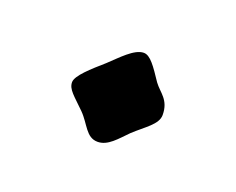

<svg xmlns="http://www.w3.org/2000/svg" viewBox="-41 -173 304 247"><g transform="rotate(20 111.0 -49.0)"><path d="M49 -46C49 -36 58 -30 73 -15C86 -2 90 15 106 15C120 15 130 2 142 -10C157 -24 173 -33 173 -46C173 -67 160 -72 152 -83C140 -101 132 -113 123 -113C110 -113 95 -96 82 -84C66 -70 49 -55 49 -46Z"/></g></svg>

Font: OFL Sorts Mill Goudy
Style: Italic
Weight: 500
Italic angle: -6°
Version: Version 003.000